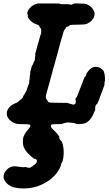

<svg xmlns="http://www.w3.org/2000/svg" viewBox="-45 -676 621 1098"><path d="M213 -656Q256 -656 276 -656Q296 -656 297 -655Q298 -654 300 -653Q302 -652 325.5 -652Q349 -652 352 -651Q364 -647 368 -651Q369 -652 371 -652Q377 -652 379 -655L380 -656H405Q439 -656 448 -653Q454 -651 462 -646Q470 -641 479 -633Q490 -621 494 -608Q496 -604 496 -597Q496 -585 490 -573Q485 -565 478 -557Q457 -537 432 -536Q427 -535 404 -535Q363 -535 355 -532Q353 -531 349 -528Q343 -524 337 -522Q328 -521 332 -517Q333 -516 328.5 -511.5Q324 -507 321 -501Q317 -493 311 -468Q308 -459 306.5 -453.5Q305 -448 302 -437Q299 -426 297 -420Q295 -414 294.5 -411Q294 -408 292.5 -402.5Q291 -397 289 -389.5Q287 -382 285.5 -377Q284 -372 283 -367.5Q282 -363 279 -353Q276 -343 275 -339Q274 -335 273 -331.5Q272 -328 270.5 -322Q269 -316 266.5 -307.5Q264 -299 262 -292Q260 -285 258 -279Q256 -273 256 -269Q255 -265 250 -248Q245 -232 244 -227Q243 -223 241.5 -217Q240 -211 237 -200Q234 -189 232.5 -184Q231 -179 230 -175Q227 -164 221 -143Q216 -125 217 -119Q217 -113 222 -107Q226 -103 228 -98Q231 -92 234 -91Q240 -88 298 -88Q345 -88 345 -87Q345 -84 352 -84Q353 -84 353 -83Q353 -82 359 -82Q360 -82 360.5 -81.5Q361 -81 368 -79Q370 -79 373 -78Q376 -77 380 -79Q386 -82 386 -83Q386 -84 386 -84Q389 -87 387 -88Q387 -88 388 -89.5Q389 -91 389 -93.5Q389 -96 388 -96Q387 -96 388 -98.5Q389 -101 389 -102Q389 -106 386 -108L384 -109L387 -112Q395 -119 408 -156Q435 -227 438 -234Q439 -236 442 -238Q445 -240 447 -245Q450 -251 448 -253Q448 -253 450.5 -257Q453 -261 457.5 -266.5Q462 -272 465 -276Q482 -293 502 -294Q508 -294 513 -293Q525 -290 533 -284Q548 -272 549 -267Q549 -266 550 -262Q553 -255 554 -245Q554 -238 555 -234Q556 -230 555.5 -225Q555 -220 555 -219H556V-220Q556 -217 553 -204Q551 -197 553 -196Q553 -195 552.5 -191.5Q552 -188 549 -181Q546 -174 542.5 -163.5Q539 -153 538 -151Q537 -149 535 -143.5Q533 -138 528.5 -126Q524 -114 522 -108Q520 -102 518 -97Q516 -92 514 -88Q512 -82 509 -81Q504 -78 504 -75Q504 -75 502 -73Q500 -71 500 -66Q500 -64 500 -61Q498 -55 499 -54Q502 -51 494 -36Q493 -32 491 -28Q485 -14 477.5 -2.5Q470 9 458 19Q453 23 446 27Q433 33 406 34Q389 34 389 32Q387 27 344 24Q339 24 335 25Q331 26 327 27Q312 30 314 32L294 34Q264 33 255 35Q248 36 247 39Q245 42 247 49Q249 57 264 70Q276 81 284 91Q290 99 293 104Q295 107 294.5 107Q294 107 294 110Q295 120 298 122Q299 122 300 125Q304 131 306 131Q309 130 315 155Q319 171 319 188Q320 200 318 218Q317 229 314 241Q311 251 308 255Q305 258 304.5 264.5Q304 271 298 283Q294 289 292 294Q277 321 256 338Q252 342 249 345Q237 356 221 365Q197 380 170 389Q153 395 127 399Q118 401 97 401.5Q76 402 66 401Q33 397 19 390Q1 381 -9 370Q-22 354 -24 341Q-28 317 -6 294Q3 285 14 280Q24 275 38 275Q47 275 57 277Q71 279 83 280Q92 281 104 279Q106 279 106 280Q106 283 112 282Q115 282 115 282.5Q115 283 117 283.5Q119 284 120 283Q122 283 122 283.5Q122 284 126 283Q132 282 132 280Q132 279 135 278Q142 276 142 273Q143 272 146 270Q160 262 164 253Q169 243 163 236Q157 230 153 233Q152 233 150.5 232Q149 231 145 228Q125 212 112 198Q102 187 96 176Q91 168 88 156Q86 147 86 131Q86 121 87 116Q90 103 93 97Q99 84 117 63Q127 52 128.5 45Q130 38 122 36Q117 34 86 34Q62 34 57 33Q39 31 24 21Q5 8 -3 -9Q-6 -19 -6 -28Q-6 -35 -5 -38Q5 -71 44 -86Q48 -87 52.5 -89.5Q57 -92 62.5 -97.5Q68 -103 74 -107Q83 -113 85 -118Q88 -123 91 -132Q92 -135 94 -136Q97 -138 99 -145Q100 -148 101 -148Q103 -149 105 -155Q105 -157 106 -157Q107 -157 110 -169Q112 -176 113 -177.5Q114 -179 115.5 -184Q117 -189 117.5 -190Q118 -191 120 -195.5Q122 -200 122 -205Q122 -210 122.5 -210.5Q123 -211 123 -217Q123 -223 124.5 -228Q126 -233 125.5 -234.5Q125 -236 125 -239Q128 -250 127.5 -256Q127 -262 127.5 -263.5Q128 -265 131.5 -277Q135 -289 136 -294Q137 -299 140 -303Q144 -308 147 -317Q149 -323 149 -324Q155 -328 155 -344Q155 -348 156 -352Q158 -358 157 -364L156 -367L159 -377Q162 -387 163.5 -393.5Q165 -400 165.5 -401.5Q166 -403 167.5 -409Q169 -415 169.5 -417Q170 -419 176 -438Q184 -468 187 -478Q187 -480 188 -480Q192 -480 191 -485V-486L190 -485L188 -484L190 -490Q191 -495 191 -501Q191 -507 190 -510Q189 -513 186 -516Q183 -519 181 -524Q178 -530 175.5 -532Q173 -534 165 -536Q153 -540 144 -546Q125 -558 115 -577Q113 -581 114 -582Q116 -584 113 -592Q111 -596 111 -600Q112 -617 129 -633Q137 -642 146 -647Q155 -652 165 -654L170 -656Z"/></svg>

Font: TT2020 Style B
Style: Italic
Weight: 400
Italic angle: -15°
Version: Version 0.2.000